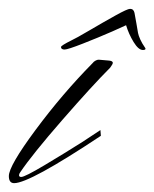

<svg xmlns="http://www.w3.org/2000/svg" viewBox="-46 -413 349 434"><path d="M282 -305 283 -303Q283 -300 277 -300Q267 -300 256 -318Q245 -336 239 -356L208 -342Q176 -328 141.5 -314.5Q107 -301 100 -301Q96 -301 94 -302.5Q92 -304 92 -306V-307Q92 -310 116 -322Q125 -326 156.5 -344.5Q188 -363 215 -378Q242 -393 248 -393Q256 -393 258 -384Q260 -374 262.5 -359Q265 -344 266 -338.5Q267 -333 271 -324Q275 -315 282 -305ZM0 -24Q-3 -20 -3 -17Q-3 -13 2 -13Q10 -13 54.5 -39.5Q99 -66 140 -92L181 -119L182 -106Q21 1 -14 1Q-26 1 -26 -15Q-26 -38 34.5 -119.5Q95 -201 163 -270Q166 -274 170 -276Q174 -278 176 -278H178Q188 -277 201 -276Q209 -275 209 -271Q209 -268 203 -260Q163 -220 95 -142Q27 -64 0 -24Z"/></svg>

Font: Herr Von Muellerhoff
Style: Regular
Weight: 400
Designer: Alejandro Paul
Foundry: Alejandro Paul
Version: Version 1.000